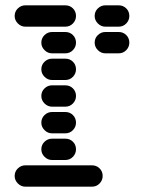

<svg xmlns="http://www.w3.org/2000/svg" viewBox="-20 -710 540 720"><path d="M35 -50Q35 -34 47 -22Q59 -10 75 -10H325Q342 -10 353.5 -22Q365 -34 365 -50Q365 -67 353.5 -78.5Q342 -90 325 -90H75Q59 -90 47 -78.5Q35 -67 35 -50ZM135 -150Q135 -134 147 -122Q159 -110 175 -110H225Q242 -110 253.5 -122Q265 -134 265 -150Q265 -167 253.5 -178.5Q242 -190 225 -190H175Q159 -190 147 -178.5Q135 -167 135 -150ZM135 -250Q135 -234 147 -222Q159 -210 175 -210H225Q242 -210 253.5 -222Q265 -234 265 -250Q265 -267 253.5 -278.5Q242 -290 225 -290H175Q159 -290 147 -278.5Q135 -267 135 -250ZM135 -350Q135 -334 147 -322Q159 -310 175 -310H225Q242 -310 253.5 -322Q265 -334 265 -350Q265 -367 253.5 -378.5Q242 -390 225 -390H175Q159 -390 147 -378.5Q135 -367 135 -350ZM135 -450Q135 -434 147 -422Q159 -410 175 -410H225Q242 -410 253.5 -422Q265 -434 265 -450Q265 -467 253.5 -478.5Q242 -490 225 -490H175Q159 -490 147 -478.5Q135 -467 135 -450ZM135 -550Q135 -534 147 -522Q159 -510 175 -510H225Q242 -510 253.5 -522Q265 -534 265 -550Q265 -567 253.5 -578.5Q242 -590 225 -590H175Q159 -590 147 -578.5Q135 -567 135 -550ZM35 -650Q35 -634 47 -622Q59 -610 75 -610H225Q242 -610 253.5 -622Q265 -634 265 -650Q265 -667 253.5 -678.5Q242 -690 225 -690H75Q59 -690 47 -678.5Q35 -667 35 -650ZM335 -550Q335 -534 347 -522Q359 -510 375 -510H425Q442 -510 453.5 -522Q465 -534 465 -550Q465 -567 453.5 -578.5Q442 -590 425 -590H375Q359 -590 347 -578.5Q335 -567 335 -550ZM335 -650Q335 -634 347 -622Q359 -610 375 -610H425Q442 -610 453.5 -622Q465 -634 465 -650Q465 -667 453.5 -678.5Q442 -690 425 -690H375Q359 -690 347 -678.5Q335 -667 335 -650Z"/></svg>

Font: Matrix Sans Raster
Style: Regular
Weight: 400
Designer: Brad Neil
Version: Version 1.100